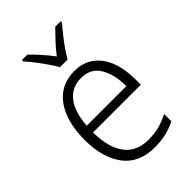

<svg xmlns="http://www.w3.org/2000/svg" viewBox="-230 -855 955 955"><g transform="rotate(-45 248.0 -377.5)"><path d="M259 -542Q321 -542 362.5 -510Q404 -478 424.5 -423.5Q445 -369 445 -300V-260H109Q110 -152 153 -95.5Q196 -39 278 -39Q319 -39 352.5 -47.5Q386 -56 424 -75V-24Q390 -7 354.5 1.5Q319 10 275 10Q164 10 108.5 -64Q53 -138 53 -263Q53 -346 76.5 -409Q100 -472 146 -507Q192 -542 259 -542ZM258 -494Q194 -494 155.5 -446.5Q117 -399 111 -306H389Q389 -388 357.5 -441Q326 -494 258 -494ZM222 -606Q210 -628 191 -655.5Q172 -683 151.5 -709.5Q131 -736 114 -755V-765H151Q175 -743 201 -713.5Q227 -684 249 -655Q272 -685 297 -712Q322 -739 348 -765H386V-755Q368 -735 347 -708.5Q326 -682 307 -655Q288 -628 276 -606Z"/></g></svg>

Font: Noto Sans Sinhala SemiCondensed Light
Style: Regular
Weight: 300
Width: 4
Designer: Jelle Bosma - Monotype Design Team
Foundry: Monotype Imaging Inc.
Version: Version 2.006; ttfautohint (v1.8.4.7-5d5b)